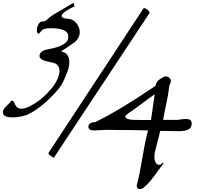

<svg xmlns="http://www.w3.org/2000/svg" viewBox="-104 -1094 1411 1307"><path d="M-18 -295Q-49 -295 -66.5 -302.5Q-84 -310 -84 -333Q-84 -349 -62.5 -369.5Q-41 -390 -38 -394Q-30 -409 -20 -409Q-11 -409 -3 -386Q10 -354 42 -354Q59 -354 80 -362Q114 -375 168 -414Q220 -455 264 -514Q301 -571 301 -610Q301 -652 264 -665Q259 -667 229 -673Q199 -679 182 -688.5Q165 -698 165 -714Q165 -731 179.5 -741.5Q194 -752 206 -755Q218 -758 240 -762Q327 -779 353 -815Q361 -828 361 -846Q361 -902 241 -902Q191 -902 178 -884Q177 -883 173 -877.5Q169 -872 165 -868.5Q161 -865 157 -865Q156 -865 149 -872Q147 -874 147 -891Q147 -909 156.5 -926.5Q166 -944 179 -947Q183 -948 189.5 -948.5Q196 -949 200.5 -950Q205 -951 210 -955Q212 -957 217.5 -961.5Q223 -966 225 -968Q241 -984 284 -1009Q302 -1018 339 -1041Q376 -1064 396 -1074L404 -1051Q346 -1024 325 -1003Q316 -994 316 -985Q316 -976 331 -970Q337 -968 352 -967Q367 -966 373 -964Q400 -958 419.5 -931.5Q439 -905 439 -874Q439 -854 429 -836.5Q419 -819 409.5 -811Q400 -803 378 -788Q356 -773 350 -769Q347 -767 332.5 -758Q318 -749 312 -743Q339 -740 353.5 -721Q368 -702 368 -673Q368 -635 350 -594Q331 -542 309 -508Q282 -468 213 -404Q144 -341 80 -312Q29 -295 -18 -295ZM262 -20 241 -33Q225 -46 225 -51Q225 -52 226 -53L871 -1034Q872 -1035 873 -1037Q873 -1039 876 -1039Q883 -1039 896 -1031Q914 -1018 914 -1009Q914 -1005 913 -1004L267 -27Q266 -26 265 -23Q264 -20 262 -20ZM846 193Q838 193 832.5 187Q827 181 827 171Q827 160 830 155Q846 97 866.5 -26Q887 -149 904 -206Q808 -209 712 -209Q696 -209 665 -209.5Q634 -210 617 -210Q603 -210 577 -208Q551 -206 538 -206Q498 -206 498 -231Q498 -248 510 -254Q524 -263 545 -263Q718 -348 955 -510Q960 -540 983 -554Q986 -555 994.5 -561Q1003 -567 1010.5 -570.5Q1018 -574 1025 -574Q1039 -574 1049 -564Q1059 -554 1059 -541Q1059 -533 1055 -526Q1050 -518 1047.5 -504Q1045 -490 1043 -471.5Q1041 -453 1039 -444Q1008 -286 1006 -278H1107Q1137 -284 1162 -284Q1201 -284 1201 -254Q1201 -223 1177 -212Q1153 -201 1112 -201Q1091 -201 1049.5 -202Q1008 -203 987 -203Q952 -67 952 -66Q947 -50 947 -23Q947 -4 955.5 12Q964 28 978 28Q994 28 1003 13L1009 19Q995 36 969 72.5Q943 109 920.5 136.5Q898 164 874 183Q864 193 846 193ZM879 -277H924Q926 -285 949 -452Q918 -431 858 -386Q798 -341 766 -320Q749 -308 749 -300Q749 -291 765.5 -284.5Q782 -278 804 -278Q818 -278 842 -277.5Q866 -277 879 -277Z"/></svg>

Font: Joscelyn
Style: Regular
Weight: 400
Designer: Peter S. Baker
Version: Version 1.012